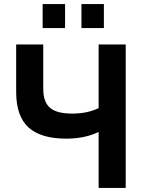

<svg xmlns="http://www.w3.org/2000/svg" viewBox="-20 -930 716 950"><path d="M191 -791V-910H302V-791ZM383 -791V-910H494V-791ZM468 0V-277Q399 -244 308 -244Q182 -244 121 -299.5Q60 -355 60 -475V-710H194V-490Q194 -426 227 -397Q260 -368 338 -368Q412 -368 468 -395V-710H602V0Z"/></svg>

Font: Raleway-v4020
Style: Bold
Weight: 700
Designer: Matt McInerney, Pablo Impallari, Rodrigo Fuenzalida
Foundry: Matt McInerney, Pablo Impallari, Rodrigo Fuenzalida
Version: Version 4.020;PS 004.020;hotconv 1.0.88;makeotf.lib2.5.64775